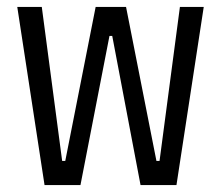

<svg xmlns="http://www.w3.org/2000/svg" viewBox="-20 -536 640 556"><path d="M30 -516H101L160 -70H169L257 -516H345L433 -70H442L501 -516H570L491 0H387L305 -432H297L213 0H109Z"/></svg>

Font: PlemolJP35 Console
Style: Regular
Weight: 400
Version: v2.0.3; ttfautohint (v1.8.4.7-5d5b-dirty) -l 6 -r 45 -G 200 